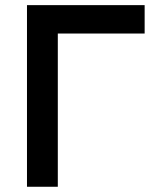

<svg xmlns="http://www.w3.org/2000/svg" viewBox="-20 -713 626 733"><path d="M83 0V-693.4H532.2V-585H200.7V0Z"/></svg>

Font: Cascadia Code SemiBold
Style: Regular
Weight: 600
Monospace: yes
Designer: Aaron Bell
Foundry: Saja Typeworks
Version: Version 2404.023; ttfautohint (v1.8.4)